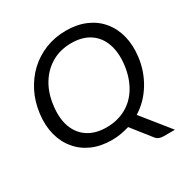

<svg xmlns="http://www.w3.org/2000/svg" viewBox="-194 -886 1155 1194"><g transform="rotate(-30 383.5 -288.5)"><path d="M641 148Q623 148 609.5 143Q596 138 586 126L477 -12Q447 -3 416 2.5Q385 8 351 8Q272 8 210.5 -19Q149 -46 109 -95Q68 -143 50.5 -210.5Q33 -278 43 -358Q53 -439 87 -506Q121 -573 173 -622Q226 -671 294 -698Q362 -725 441 -725Q520 -725 582.5 -698Q645 -671 685 -622Q726 -573 743 -506Q760 -439 750 -358Q738 -261 688 -179.5Q638 -98 561 -51L721 148ZM361 -77Q440 -77 501.5 -111Q563 -145 601 -208.5Q639 -272 650 -358Q660 -444 637.5 -507.5Q615 -571 562.5 -606Q510 -641 431 -641Q352 -641 291 -606Q230 -571 191 -507.5Q152 -444 142 -358Q131 -272 154 -209Q177 -146 230 -111.5Q283 -77 361 -77Z"/></g></svg>

Font: Aleo
Style: Italic
Weight: 400
Italic angle: -7°
Designer: Alessio Laiso
Foundry: Alessio Laiso
Version: Version 2.001;gftools[0.9.29]